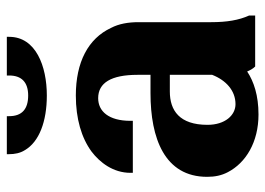

<svg xmlns="http://www.w3.org/2000/svg" viewBox="-130 -656 795 576"><g transform="rotate(-90 268.0 -367.5)"><path d="M26 -144C26 -121 30 -101 40 -82C68 -28 130 10 213 10C270 10 312 -4 342 -24C346 -15 350 -7 357 0H510V-18C496 -49 490 -85 490 -132V-350C490 -381 485 -409 473 -432C441 -501 370 -538 270 -538C200 -538 143 -521 102 -491C69 -466 38 -426 38 -374V-367H194V-374C194 -440 223 -471 262 -471C308 -471 332 -432 332 -353V-314H277C142 -314 26 -272 26 -144ZM94 -738C94 -722 97 -705 106 -691C131 -648 192 -625 270 -625C358 -625 446 -658 446 -738V-745H330V-738C330 -701 310 -681 270 -681C230 -681 208 -699 208 -738V-745H94ZM182 -143C182 -227 225 -256 282 -256H332V-129C316 -88 285 -59 244 -59C211 -59 182 -90 182 -143Z"/></g></svg>

Font: Aerodynamic
Style: Bd
Weight: 500
Designer: Google
Version: Version 2.000980; 2014